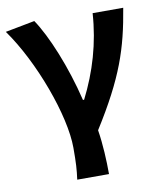

<svg xmlns="http://www.w3.org/2000/svg" viewBox="-91 -644 817 976"><g transform="rotate(-10 318.0 -156.0)"><path d="M1 -543C128 -366 237 -69 237 97C237 176 235 208 228 260H392C392 191 388 105 376 31C530 -213 576 -355 610 -560H452C442 -407 400 -266 333 -134H327C285 -310 213 -484 153 -572Z"/></g></svg>

Font: GenEiGothic-pro-Regular
Style: Bold
Weight: 700
Designer: Ryoko NISHIZUKA (kana & ideographs); Paul D. Hunt (Latin, Greek & Cyrillic); Wenlong ZHANG (bopomofo); Sandoll Communica
Foundry: Adobe Systems Incorporated; o_tamon
Version: Version 1.000.140830